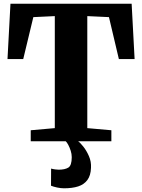

<svg xmlns="http://www.w3.org/2000/svg" viewBox="-20 -763 768 1037"><path d="M276 -71V-676L160 -670.5L105.5 -444H20.5L36.5 -743H691L707 -444H622L568.5 -670.5L451.5 -676V-71L581.5 -59.5V0H146V-59.5ZM326 254Q309 254 288.8 249.8Q268.5 245.5 255.5 240L256 147.5Q266 150.5 278.2 152Q290.5 153.5 296.5 153.5Q330.5 153.5 349 142.2Q367.5 131 367.5 86Q367.5 68.5 361.8 50.8Q356 33 348.5 19Q341 5 335 0H382H402Q413 7.5 430 28.8Q447 50 460.2 80Q473.5 110 471.5 143.5Q470 185 452 209.2Q434 233.5 402.2 243.8Q370.5 254 326 254Z"/></svg>

Font: Merriweather 36pt Black
Style: Regular
Weight: 900
Version: Version 2.100